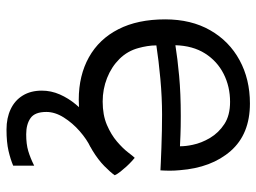

<svg xmlns="http://www.w3.org/2000/svg" viewBox="-119 -455 788 590"><g transform="rotate(90 275.0 -160.0)"><path d="M489 129V193.5Q470.5 201.5 443.8 207.8Q417 214 378 214Q342.5 214 315.5 201.2Q288.5 188.5 273.5 164Q258.5 139.5 258.5 105.5Q258.5 77 270.2 50.2Q282 23.5 301 0.8Q320 -22 342.8 -39.2Q365.5 -56.5 388 -65.5L432 -44Q408.5 -33 383.2 -11Q358 11 341 38Q324 65 324 91.5Q324 127 343 140.2Q362 153.5 392.5 153.5Q423 153.5 444 147.2Q465 141 489 129ZM518.5 -118.5Q509.5 -105.5 490.5 -86.8Q471.5 -68 442.5 -50.2Q413.5 -32.5 374.8 -20.2Q336 -8 286.5 -8Q212 -8 156 -39.2Q100 -70.5 69.8 -129.8Q39.5 -189 39.5 -273.5Q39.5 -353.5 73 -412Q106.5 -470.5 165 -502.2Q223.5 -534 298 -534Q392 -534 443.8 -475Q495.5 -416 503 -318.5Q504.5 -303 504.5 -288.5Q504.5 -274 503.5 -259Q497.5 -259.5 478.5 -260.2Q459.5 -261 433.8 -262Q408 -263 381 -263.5Q354 -264 332 -264Q279.5 -264 222.2 -258.8Q165 -253.5 119.5 -246.5Q119.5 -232 121.8 -218.2Q124 -204.5 127.5 -192Q136.5 -158 161 -133.2Q185.5 -108.5 219.8 -95Q254 -81.5 292 -81.5Q333.5 -81.5 363.8 -94.5Q394 -107.5 415 -125.5Q436 -143.5 448 -159.2Q460 -175 465 -180Q468 -177.5 475.5 -170.8Q483 -164 491.5 -154.8Q500 -145.5 507.5 -136Q515 -126.5 518.5 -118.5ZM119 -305Q159.5 -311.5 213.5 -316.5Q267.5 -321.5 336 -321.5Q371.5 -321.5 395.5 -320.5Q419.5 -319.5 429.5 -319Q429.5 -337.5 425 -358Q419.5 -385 403.8 -411.5Q388 -438 361.2 -455.5Q334.5 -473 293 -473Q246 -473 207 -453.2Q168 -433.5 144.2 -396Q120.5 -358.5 119 -305Z"/></g></svg>

Font: Grandstander Thin Light
Style: Regular
Weight: 300
Version: Version 1.200